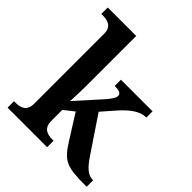

<svg xmlns="http://www.w3.org/2000/svg" viewBox="-207 -895 1030 1030"><g transform="rotate(45 308.5 -380.0)"><path d="M17 0H317V-49H308C274 -49 233 -57 233 -115V-199L290 -244L380 -101C436 -13 468 0 603 0H617V-49H614C576 -49 547 -78 511 -132L378 -330L440 -401C492 -460 535 -489 581 -489V-536H341V-489C374 -489 392 -482 392 -465C392 -451 384 -435 354 -401L229 -262C230 -268 233 -341 233 -376V-760H17V-711H28C62 -711 103 -703 103 -647V-117C103 -57 63 -49 28 -49H17Z"/></g></svg>

Font: Noto Serif Gurmukhi SemiBold
Style: Regular
Weight: 600
Designer: Vaibhav Singh and the Monotype Design Team
Foundry: Monotype Imaging Inc.
Version: Version 2.004